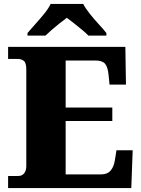

<svg xmlns="http://www.w3.org/2000/svg" viewBox="-20 -951 715 971"><path d="M21 0V-61H72Q92 -61 102.5 -75Q113 -89 113 -110V-599Q113 -634 100 -643.5Q87 -653 70 -653H21V-714H614L617 -523H534L529 -573Q525 -613 511 -629Q497 -645 462 -645H312V-407H548V-339H312V-69H491Q523 -69 539.5 -88.5Q556 -108 561 -141L569 -191H651L644 0ZM119 -784Q135 -803 158.5 -829Q182 -855 204 -882Q226 -909 236 -931H401Q412 -909 433.5 -882Q455 -855 479 -829Q503 -803 518 -784V-771H427Q417 -782 396.5 -799Q376 -816 354.5 -833Q333 -850 318 -861Q303 -850 281.5 -833Q260 -816 240.5 -799Q221 -782 210 -771H119Z"/></svg>

Font: Noto Serif Tamil Black
Style: Regular
Weight: 900
Designer: Indian Type Foundry, Tom Grace, and the Monotype Design Team
Foundry: Monotype Imaging Inc.
Version: Version 2.004; ttfautohint (v1.8.4.7-5d5b)